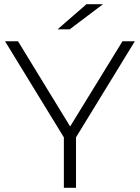

<svg xmlns="http://www.w3.org/2000/svg" viewBox="-20 -897 668 917"><path d="M343 0H285V-241L4 -700H66L315 -293L565 -700H624L343 -241ZM255 -757 393 -877H472L313 -757Z"/></svg>

Font: Montserrat-Alt1 Light
Style: Regular
Weight: 300
Designer: Differentunic
Foundry: Differentunic
Version: Version 7.222